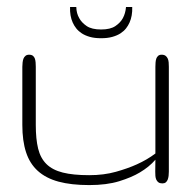

<svg xmlns="http://www.w3.org/2000/svg" viewBox="-20 -533 560 558"><path d="M431.6 -68.8Q413.6 -47.9 386.2 -31.7Q362.8 -17.6 326.4 -6.3Q290 4.9 239.3 4.9Q187 4.9 150.1 -5.1Q113.3 -15.1 89.8 -36.4Q66.4 -57.6 55.7 -90.6Q44.9 -123.5 44.9 -169.9V-338.9Q44.9 -345.2 45.7 -351.6Q46.4 -357.9 48.3 -362.8Q50.3 -367.7 54.2 -370.8Q58.1 -374 64.5 -374Q71.8 -374 75.7 -370.8Q79.6 -367.7 81.3 -362.8Q83 -357.9 83.5 -351.6Q84 -345.2 84 -338.9V-169.9Q84 -128.9 90.8 -101.1Q97.7 -73.2 115 -56.2Q132.3 -39.1 162.4 -31.5Q192.4 -23.9 239.3 -23.9Q281.7 -23.9 316.7 -33.7Q351.6 -43.5 377.4 -55.2Q407.7 -68.8 431.6 -86.9V-338.9Q431.6 -345.2 432.1 -351.6Q432.6 -357.9 434.3 -362.8Q436 -367.7 439.7 -370.8Q443.4 -374 449.7 -374Q457 -374 461.2 -370.8Q465.3 -367.7 467.5 -362.8Q469.7 -357.9 470.2 -351.6Q470.7 -345.2 470.7 -338.9V-34.2Q470.7 -27.8 470 -21.7Q469.2 -15.6 467.3 -10.7Q465.3 -5.9 461.7 -2.9Q458 0 452.1 0Q444.8 0 440.7 -2.9Q436.5 -5.9 434.3 -10.7Q432.1 -15.6 431.6 -21.7Q431.2 -27.8 431.2 -34.2ZM364.3 -512.7Q365.2 -486.8 356.4 -467.3Q352.5 -458.5 346.2 -450.4Q339.8 -442.4 330.1 -436Q320.3 -429.7 306.4 -425.8Q292.5 -421.9 273.9 -421.9Q254.9 -421.9 241.2 -425.8Q227.5 -429.7 217.8 -436Q208 -442.4 201.7 -450.4Q195.3 -458.5 191.4 -467.3Q182.6 -486.8 183.6 -512.7H201.7Q202.1 -494.1 210.4 -480Q217.3 -467.3 231.9 -457.3Q246.6 -447.3 273.9 -447.3Q300.8 -447.3 315.4 -457.3Q330.1 -467.3 336.9 -480Q344.7 -494.1 346.2 -512.7Z"/></svg>

Font: Gruppo
Style: Regular
Weight: 400
Foundry: Vernon Adams
Version: Version 1.000